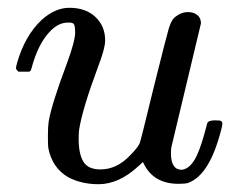

<svg xmlns="http://www.w3.org/2000/svg" viewBox="-20 -462 612 493"><path d="M463 -431Q477 -431 486.5 -423.5Q496 -416 496 -402L420 -84Q419 -79 419 -68Q419 -26 447 -26Q470 -29 486 -64Q497 -87 512 -145Q514 -153 532 -153Q541 -153 544 -152.5Q547 -152 549 -150Q551 -148 551 -144Q551 -141 548 -129Q518 -11 462 8Q454 10 438 10Q372 10 347 -46Q341 -41 335 -35Q285 11 233 11Q189 11 155 -7Q114 -31 104 -82Q103 -89 103 -113Q103 -137 105 -150Q112 -193 151 -297Q173 -356 173 -379Q173 -393 170.5 -398.5Q168 -404 159 -404H154Q131 -404 110 -383Q78 -351 61 -287Q61 -286 60 -283.5Q59 -281 58.5 -280.5Q58 -280 57 -279Q56 -278 53.5 -278Q51 -278 49 -278Q47 -278 41 -278H27Q21 -284 21 -287Q21 -290 24 -301Q44 -370 86 -410Q121 -442 158 -442Q200 -442 225 -418.5Q250 -395 250 -358Q250 -338 232 -291Q191 -181 183 -128Q182 -120 182 -105Q182 -67 194 -47Q206 -27 238 -27Q280 -27 314 -63Q334 -83 339 -95Q341 -99 377 -247Q407 -367 413 -387.5Q419 -408 427 -416Q444 -431 463 -431Z"/></svg>

Font: MathJax_Math
Style: Regular
Weight: 400
Version: Version 1.1